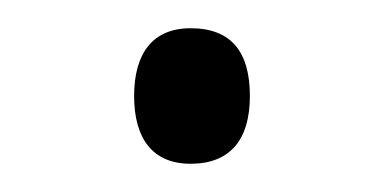

<svg xmlns="http://www.w3.org/2000/svg" viewBox="-20 -106 271 136"><path d="M75 -38C75 -8 88 10 115 10C143 10 157 -7 157 -38C157 -69 144 -86 115 -86C88 -86 75 -68 75 -38Z"/></svg>

Font: Noto Sans Kannada Condensed Light
Style: Regular
Weight: 300
Width: 3
Designer: Jelle Bosma - Monotype Design Team
Foundry: Monotype Imaging Inc.
Version: Version 2.005